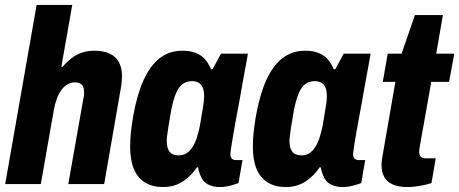

<svg xmlns="http://www.w3.org/2000/svg" viewBox="-20 -744 1856 776"><path d="M1 0 128 -724H272L228 -474H233Q250 -494 269.5 -509Q289 -524 312 -531.5Q335 -539 360 -539Q398 -539 423 -527.5Q448 -516 460.5 -493Q473 -470 473 -436Q473 -423 471.5 -409Q470 -395 467 -380L401 0H256L317 -346Q319 -353 319.5 -359Q320 -365 320 -371Q320 -384 316 -393Q312 -402 303.5 -406.5Q295 -411 282 -411Q266 -411 252.5 -403Q239 -395 228.5 -381Q218 -367 210.5 -347Q203 -327 198 -302L145 0Z M639 12Q596 12 566 -6.5Q536 -25 521 -61Q506 -97 506 -150Q506 -177 509 -207.5Q512 -238 518 -273Q533 -359 559.5 -418.5Q586 -478 625 -508.5Q664 -539 717 -539Q749 -539 771.5 -530Q794 -521 808.5 -504.5Q823 -488 833 -464H839L873 -527H982L958 -395Q954 -370 947.5 -335.5Q941 -301 934.5 -265.5Q928 -230 922.5 -198.5Q917 -167 914 -146Q911 -125 911 -121Q911 -109 917 -103Q923 -97 933 -97H960L944 -4Q928 2 908 7Q888 12 868 12Q841 12 820 1Q799 -10 790 -35Q787 -42 784.5 -49.5Q782 -57 781 -67L776 -68Q754 -34 719.5 -11Q685 12 639 12ZM703 -116Q719 -116 732 -123.5Q745 -131 756 -146.5Q767 -162 774.5 -184.5Q782 -207 788 -236Q795 -279 799 -302Q803 -325 804 -336.5Q805 -348 805 -355Q805 -375 800 -388.5Q795 -402 784 -409Q773 -416 756 -416Q733 -416 717 -403.5Q701 -391 690.5 -365Q680 -339 672 -299Q664 -255 660.5 -231Q657 -207 655.5 -195.5Q654 -184 654 -175Q654 -145 665.5 -130.5Q677 -116 703 -116Z M1135 12Q1092 12 1062 -6.5Q1032 -25 1017 -61Q1002 -97 1002 -150Q1002 -177 1005 -207.5Q1008 -238 1014 -273Q1029 -359 1055.5 -418.5Q1082 -478 1121 -508.5Q1160 -539 1213 -539Q1245 -539 1267.5 -530Q1290 -521 1304.5 -504.5Q1319 -488 1329 -464H1335L1369 -527H1478L1454 -395Q1450 -370 1443.5 -335.5Q1437 -301 1430.5 -265.5Q1424 -230 1418.5 -198.5Q1413 -167 1410 -146Q1407 -125 1407 -121Q1407 -109 1413 -103Q1419 -97 1429 -97H1456L1440 -4Q1424 2 1404 7Q1384 12 1364 12Q1337 12 1316 1Q1295 -10 1286 -35Q1283 -42 1280.5 -49.5Q1278 -57 1277 -67L1272 -68Q1250 -34 1215.5 -11Q1181 12 1135 12ZM1199 -116Q1215 -116 1228 -123.5Q1241 -131 1252 -146.5Q1263 -162 1270.5 -184.5Q1278 -207 1284 -236Q1291 -279 1295 -302Q1299 -325 1300 -336.5Q1301 -348 1301 -355Q1301 -375 1296 -388.5Q1291 -402 1280 -409Q1269 -416 1252 -416Q1229 -416 1213 -403.5Q1197 -391 1186.5 -365Q1176 -339 1168 -299Q1160 -255 1156.5 -231Q1153 -207 1151.5 -195.5Q1150 -184 1150 -175Q1150 -145 1161.5 -130.5Q1173 -116 1199 -116Z M1628 12Q1592 12 1568.5 2Q1545 -8 1533.5 -28Q1522 -48 1522 -78Q1522 -87 1523.5 -98.5Q1525 -110 1528 -125L1578 -413H1527L1547 -527H1603L1657 -683H1770L1743 -527H1816L1795 -413H1723L1677 -154Q1676 -148 1675 -141Q1674 -134 1674 -131Q1674 -118 1680.5 -111Q1687 -104 1702 -104H1741L1724 -4Q1708 1 1691 4.5Q1674 8 1658 10Q1642 12 1628 12Z"/></svg>

Font: Archivo Condensed ExtraBold
Style: Italic
Weight: 800
Width: 3
Italic angle: -10°
Designer: Hector Gatti
Foundry: Omnibus-Type
Version: Version 2.001